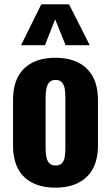

<svg xmlns="http://www.w3.org/2000/svg" viewBox="-20 -854 511 884"><path d="M235 10Q173 10 129 -12.5Q85 -35 62.5 -78Q40 -121 40 -185V-393Q40 -457 62.5 -500Q85 -543 129 -565.5Q173 -588 235 -588Q297 -588 341 -565.5Q385 -543 408 -500Q431 -457 431 -393V-185Q431 -121 408 -78Q385 -35 341 -12.5Q297 10 235 10ZM236 -92Q255 -92 265 -102.5Q275 -113 278 -131.5Q281 -150 281 -174V-403Q281 -428 278 -446Q275 -464 265 -475Q255 -486 236 -486Q217 -486 207 -475Q197 -464 193.5 -446Q190 -428 190 -403V-174Q190 -150 193.5 -131.5Q197 -113 207 -102.5Q217 -92 236 -92ZM77 -646 170 -834H298L393 -646H282L234 -765L187 -646Z"/></svg>

Font: Oswald SemiBold
Style: Regular
Weight: 600
Designer: Vernon Adams
Foundry: Vernon Adams
Version: Version 4.100; ttfautohint (v1.8.1.43-b0c9)